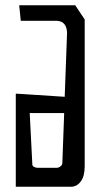

<svg xmlns="http://www.w3.org/2000/svg" viewBox="-20 -730 378 730"><path d="M40 -374 226 -362 235 -606Q233 -651 193 -651H59L53 -710H266L302 -656V-97Q302 -60 287 -40Q272 -20 250 -20H40ZM196 -92Q203 -92 210 -97.5Q217 -103 217 -110L224 -300H93L103 -104Q103 -99 109.5 -95.5Q116 -92 123 -92Z"/></svg>

Font: Bahianita
Style: Regular
Weight: 400
Designer: Pablo Cosgaya & Dani Raskovsky
Foundry: Pablo Cosgaya & Dani Raskovsky
Version: Version 1.008